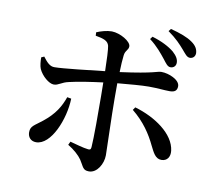

<svg xmlns="http://www.w3.org/2000/svg" viewBox="-90 -915 1179 1061"><g transform="rotate(10 500.0 -384.0)"><path d="M774 -641C792 -618 802 -602 819 -602C836 -602 849 -614 849 -632C849 -652 839 -669 816 -690C788 -713 746 -735 692 -751L681 -736C725 -703 753 -667 774 -641ZM868 -711C888 -688 898 -672 916 -672C936 -673 945 -688 945 -703C944 -725 934 -744 908 -762C880 -782 839 -797 785 -811L774 -797C822 -763 847 -735 868 -711ZM792 -157C809 -124 823 -89 858 -89C890 -89 907 -114 903 -148C892 -242 780 -317 666 -350L655 -334C723 -279 763 -218 792 -157ZM286 -340C267 -286 240 -239 177 -189C135 -155 112 -149 112 -113C112 -85 130 -65 159 -65C243 -65 306 -220 309 -336ZM106 -532C106 -513 108 -484 115 -468C132 -431 173 -396 200 -396C226 -396 241 -416 280 -424C329 -436 405 -447 468 -455L469 -379C470 -294 470 -140 466 -91C465 -77 458 -75 447 -77C421 -80 383 -91 346 -101L337 -82C371 -62 401 -35 416 -13C440 23 439 43 475 43C520 43 552 -13 552 -61C552 -95 545 -287 545 -378V-464C611 -470 681 -476 720 -476C772 -476 804 -471 838 -471C865 -471 879 -481 879 -506C879 -542 816 -568 775 -568C750 -568 742 -553 547 -527C548 -564 550 -599 553 -622C556 -650 575 -655 575 -676C575 -704 513 -740 466 -741C438 -741 404 -731 381 -721L382 -702C428 -694 452 -686 459 -659C463 -641 466 -580 467 -518C387 -509 234 -491 188 -491C162 -490 144 -510 122 -539Z"/></g></svg>

Font: Noto Serif CJK JP SemiBold
Style: Regular
Weight: 600
Designer: Ryoko NISHIZUKA 西塚涼子 (kana & ideographs); Frank Grießhammer (Latin, Greek & Cyrillic); Wenlong ZHANG 张文龙 (bopomofo); San
Foundry: Adobe
Version: Version 2.001;hotconv 1.1.0;makeotfexe 2.6.0